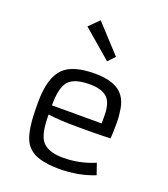

<svg xmlns="http://www.w3.org/2000/svg" viewBox="-161 -1010 988 1132"><g transform="rotate(20 333.0 -444.0)"><path d="M564 -30.8Q462.9 9.8 340.8 9.8Q270 9.8 220.7 -4.9Q142.1 -27.3 116.2 -97.7Q92.3 -163.6 92.3 -293V-317.9Q92.3 -472.7 156.7 -535.2Q214.8 -590.8 350.6 -590.8Q482.9 -590.8 531.2 -525.4Q554.7 -493.7 562.3 -448.5Q569.8 -403.3 569.8 -362.3Q569.8 -298.3 566.9 -263.2Q498 -260.3 443.4 -260.3Q443.4 -260.3 364.7 -260.3Q241.7 -260.3 175.3 -271Q175.3 -158.7 203.6 -114.3Q238.3 -60.1 341.8 -60.1Q445.3 -60.1 540 -100.6ZM487.3 -328.1V-375Q487.3 -451.7 457.5 -484.4Q424.3 -521 342.8 -521Q245.1 -521 209.5 -478.5Q175.3 -438 175.3 -328.1ZM212.9 -836.9 273.9 -897.9 432.6 -725.6 392.1 -683.1Z"/></g></svg>

Font: Armata
Style: Regular
Weight: 400
Designer: Viktoriya Grabowska
Foundry: Viktoriya Grabowska
Version: Version 1.002